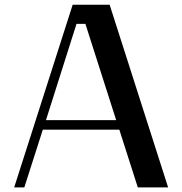

<svg xmlns="http://www.w3.org/2000/svg" viewBox="-20 -812 790 832"><path d="M294.9 -791.5H455.1L708.5 0H577.1L497.1 -250H165.5L85.4 0H41.5ZM311.5 -708.5 179.2 -291.5H483.4L350.1 -708.5Z"/></svg>

Font: Resagnicto
Style: Bold
Weight: 700
Version: Version 0.9991